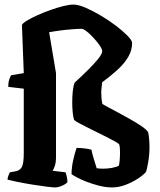

<svg xmlns="http://www.w3.org/2000/svg" viewBox="-20 -820 701 840"><path d="M221 0Q211 0 183 -3.5Q155 -7 121 -12.5Q87 -18 57.5 -24Q28 -30 13 -34Q13 -42 16.5 -51Q20 -60 23 -66L50 -71Q66 -74 75 -88.5Q84 -103 84 -151V-432L16 -440Q16 -459 20.5 -472.5Q25 -486 29 -491L84 -500L76 -711Q80 -719 99 -730.5Q118 -742 145 -754Q172 -766 201.5 -776.5Q231 -787 257.5 -793.5Q284 -800 301 -800Q323 -800 355 -786Q387 -772 422.5 -751Q458 -730 488.5 -706.5Q519 -683 538.5 -663Q558 -643 558 -632Q558 -600 541 -571Q524 -542 494.5 -515Q465 -488 427 -460Q426 -450 424.5 -438Q423 -426 423 -415Q423 -402 424 -390.5Q425 -379 428 -365Q432 -362 451 -352Q470 -342 496 -328Q522 -314 549.5 -298.5Q577 -283 598.5 -268.5Q620 -254 628 -242Q631 -229 632.5 -211.5Q634 -194 634 -176Q634 -144 628.5 -111Q623 -78 618 -67Q607 -54 582.5 -38Q558 -22 528.5 -11Q499 0 471 0Q443 0 413.5 -7.5Q384 -15 358.5 -25Q333 -35 315.5 -44.5Q298 -54 293 -58Q293 -87 300 -118.5Q307 -150 315 -173Q330 -173 348 -171Q366 -169 380 -165Q384 -144 390.5 -124.5Q397 -105 403 -84Q409 -83 416.5 -82.5Q424 -82 432 -82Q450 -82 469.5 -85.5Q489 -89 500 -95Q502 -101 503.5 -117.5Q505 -134 505 -154Q505 -162 504.5 -171Q504 -180 502 -187Q500 -192 481 -202.5Q462 -213 434.5 -226.5Q407 -240 379 -254Q351 -268 330 -279Q309 -290 304 -296Q300 -308 298 -329Q296 -350 296 -372Q296 -399 298.5 -422Q301 -445 307 -459Q339 -488 366 -515Q393 -542 410 -563Q427 -584 427 -597Q427 -604 419.5 -616Q412 -628 400.5 -641.5Q389 -655 377 -667Q365 -679 354 -686.5Q343 -694 337 -694Q322 -694 296 -692Q270 -690 243 -686.5Q216 -683 195 -679L225 -500V-131Q225 -110 220 -94.5Q215 -79 210 -73L267 -66Q269 -60 272 -48Q275 -36 275 -23Q269 -15 251.5 -7.5Q234 0 221 0Z"/></svg>

Font: Texturina Medium 12pt ExtraBold
Style: Regular
Weight: 800
Version: Version 1.002